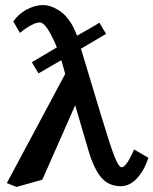

<svg xmlns="http://www.w3.org/2000/svg" viewBox="-20 -718 602 753"><path d="M370.1 -628.9 396 -585 289.1 -522 297.9 -525.9 375 -270Q411.1 -150.9 427.7 -107.4Q445.3 -62 457 -62Q475.6 -62 505.9 -131.8L562 -99.1Q545.9 -49.8 517.3 -18.8Q488.8 12.2 453.1 12.2Q406.7 12.2 377.7 -21.2Q348.6 -54.7 327.1 -127L274.9 -305.2L146 -13.2L44.9 15.1L6.8 0L235.8 -428.2Q231 -446.8 222.2 -476.1L221.2 -479Q221.2 -480 220.2 -481.9L130.9 -430.2L105 -474.1L203.1 -532.2Q162.6 -629.9 136.2 -629.9Q108.9 -629.9 58.1 -588.9L32.2 -633.8Q51.8 -663.1 84.7 -680.7Q117.7 -698.2 149.9 -698.2Q162.1 -698.2 177 -693.6Q191.9 -689 211.4 -677.2Q231 -665.5 250 -639.9Q269 -614.3 282.2 -578.1Q341.8 -611.3 370.1 -628.9Z"/></svg>

Font: Linux Libertine G
Style: Semibold
Weight: 600
Designer: Philipp H. Poll
Foundry: Philipp H. Poll
Version: Version 5.1.1